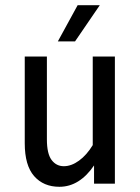

<svg xmlns="http://www.w3.org/2000/svg" viewBox="-20 -705 536 737"><path d="M421 -488V0H341V-70Q314 -30 280.5 -9Q247 12 208 12Q147 12 111 -29Q75 -70 75 -155V-488H160V-170Q160 -115 178 -91Q196 -67 225 -67Q254 -67 283.5 -88.5Q313 -110 336 -148V-488ZM268 -546H202L278 -685H363Z"/></svg>

Font: Ropa Sans
Style: Regular
Weight: 400
Designer: Botio Nikoltchev
Foundry: Botjo Nikoltchev
Version: Version 1.002